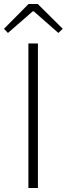

<svg xmlns="http://www.w3.org/2000/svg" viewBox="-35 -947 336 967"><path d="M108 0V-728H156V0ZM5 -781 -15 -802 109 -927H155L281 -802L259 -781L135 -890H130Z"/></svg>

Font: Noto Sans TC Thin ExtraLight
Style: Regular
Weight: 250
Version: Version 2.004-H2;hotconv 1.0.118;makeotfexe 2.5.65603